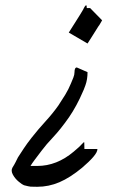

<svg xmlns="http://www.w3.org/2000/svg" viewBox="-20 -621 456 737"><path d="M313 -590H326L372 -543Q365 -530 361.5 -525Q358 -520 359 -522Q343 -496 332 -479Q321 -462 316 -454L244 -496Q256 -515 266.5 -531.5Q277 -548 287 -564Q290 -569 293 -574Q296 -579 299 -584Q299 -584 302.5 -591Q306 -598 309.5 -600.5Q313 -603 313 -590ZM275 -362 316 -344Q316 -316 308 -294Q300 -272 298 -269Q287 -243 273.5 -218Q260 -193 245 -171Q212 -124 184.5 -95Q157 -66 140 -43Q124 -22 113.5 -8Q103 6 97 16Q102 16 123 16Q198 16 263 -39Q287 -59 295 -68.5Q303 -78 303.5 -74Q304 -70 304 -49H354Q354 -37 338 -18.5Q322 0 295 23Q249 61 208 78.5Q167 96 123 96Q104 96 97.5 95.5Q91 95 72 90Q66 88 52 76.5Q38 65 29.5 49.5Q21 34 28 22Q35 11 39.5 2Q44 -7 49 -17Q60 -34 71.5 -51.5Q83 -69 101 -92Q127 -125 154.5 -155Q182 -185 204 -216Q218 -237 230.5 -257.5Q243 -278 252 -300Q257 -312 261.5 -323Q266 -334 266 -344Q266 -362 275 -362Z"/></svg>

Font: Syne
Style: Italic
Weight: 400
Italic angle: -9°
Designer: Lucas Descroix
Foundry: Bonjour Monde
Version: Version 2.000; ttfautohint (v1.8.3)